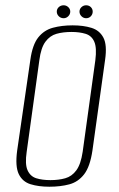

<svg xmlns="http://www.w3.org/2000/svg" viewBox="-20 -695 450 727"><path d="M167 12Q126 12 95.5 2.5Q65 -7 51 -36Q37 -65 45 -125L95 -469Q103 -526 125 -553.5Q147 -581 180.5 -590Q214 -599 255 -599Q296 -599 326.5 -589.5Q357 -580 371.5 -552.5Q386 -525 378 -469L330 -125Q321 -64 298.5 -35Q276 -6 242.5 3Q209 12 167 12ZM171 -13Q202 -13 227 -20Q252 -27 269 -50Q286 -73 293 -120L341 -467Q347 -514 337 -537Q327 -560 304 -567Q281 -574 251 -574Q219 -574 194 -567Q169 -560 152 -537Q135 -514 129 -467L81 -120Q74 -73 84.5 -50Q95 -27 117.5 -20Q140 -13 171 -13ZM221 -626Q210 -626 202.5 -633.5Q195 -641 195 -651Q195 -661 202.5 -668Q210 -675 221 -675Q231 -675 238.5 -668Q246 -661 246 -651Q246 -641 238.5 -633.5Q231 -626 221 -626ZM306 -626Q296 -626 288.5 -633.5Q281 -641 281 -651Q281 -661 288.5 -668Q296 -675 306 -675Q317 -675 324 -668Q331 -661 331 -651Q331 -641 324 -633.5Q317 -626 306 -626Z"/></svg>

Font: Alumni Sans Thin ExtraLight
Style: Italic
Weight: 250
Italic angle: -8°
Version: Version 1.016